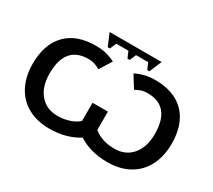

<svg xmlns="http://www.w3.org/2000/svg" viewBox="-153 -1128 1587 1428"><g transform="rotate(30 640.0 -413.5)"><path d="M728.5 -659.7Q774.4 -681.2 813 -689.7Q851.6 -698.2 894.5 -698.2Q1059.1 -698.2 1147.9 -606.7Q1236.8 -515.1 1236.8 -347.2Q1236.8 -240.2 1195.1 -158.9Q1153.3 -77.6 1074.7 -33.9Q996.1 9.8 888.2 9.8Q745.1 9.8 640.1 -56.6Q533.7 9.8 392.1 9.8Q283.7 9.8 205.3 -33.9Q127 -77.6 85.2 -158.7Q43.5 -239.7 43.5 -347.2Q43.5 -515.1 132.3 -606.7Q221.2 -698.2 385.7 -698.2Q429.2 -698.2 468 -689.7Q506.8 -681.2 551.8 -659.7L487.3 -555.7Q466.3 -567.9 442.6 -576.4Q418.9 -585 385.7 -585Q188.5 -585 188.5 -347.2Q188.5 -235.4 244.4 -169.2Q300.3 -103 396 -103Q449.7 -103 496.3 -118.4Q543 -133.8 574.2 -161.1V-317.9H706.1V-161.1Q736.8 -133.8 783.2 -118.4Q829.6 -103 884.3 -103Q980 -103 1035.9 -169.2Q1091.8 -235.4 1091.8 -347.2Q1091.8 -585 894.5 -585Q861.3 -585 837.6 -576.4Q814 -567.9 793 -555.7ZM867.7 -837.4 823.7 -732.4H804.7L781.7 -786.6H677.2L654.3 -732.4H634.8L611.8 -786.6H507.3L484.4 -732.4H465.3L421.4 -837.4Z"/></g></svg>

Font: Arial
Style: Bold
Weight: 700
Designer: Steve Matteson
Foundry: Ascender Corporation
Version: Version 2.00.3